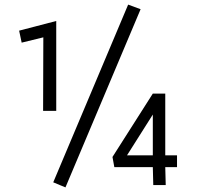

<svg xmlns="http://www.w3.org/2000/svg" viewBox="-20 -803 855 833"><path d="M224 -712V-322H167L168 -641L74 -618L63 -670ZM590 -763 264 10 211 -12 536 -783ZM476 -78 468 -122 643 -397H697V-129H748V-78H697L699 0H645L643 -78ZM643 -306 531 -129H643Z"/></svg>

Font: Biancoenero Regular
Style: Regular
Weight: 400
Designer: Riccardo Lorusso, Umberto Mischi
Foundry: Biancoenero Edizioni
Version: Version 0.000